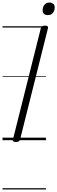

<svg xmlns="http://www.w3.org/2000/svg" viewBox="-20 -1105 451 1513"><path d="M106 14Q92 14 85.5 9Q79 4 82 -6L302 -884Q305 -894 312 -898.5Q319 -903 334 -903Q348 -903 354 -898.5Q360 -894 358 -883L138 -5Q135 4 128 9Q121 14 106 14ZM357 -986Q338 -986 327 -995.5Q316 -1005 316 -1025Q316 -1049 330 -1067Q344 -1085 370 -1085Q388 -1085 399.5 -1075Q411 -1065 411 -1046Q411 -1022 397.5 -1004Q384 -986 357 -986ZM0 378H342V388H0ZM0 -20H342V0H0ZM0 -505H342V-500H0ZM0 -898H342V-888H0Z"/></svg>

Font: Playwrite DE SAS Guides
Style: Regular
Weight: 400
Designer: Veronika Burian, José Scaglione
Foundry: TypeTogether
Version: Version 1.003